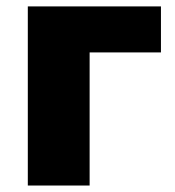

<svg xmlns="http://www.w3.org/2000/svg" viewBox="-20 -573 541 593"><path d="M477.1 -553.2V-411.1H256.8V0H65.9V-553.2Z"/></svg>

Font: Open Sans ExtBd
Style: Bold
Weight: 800
Foundry: Ascender Corporation
Version: Version 1.10